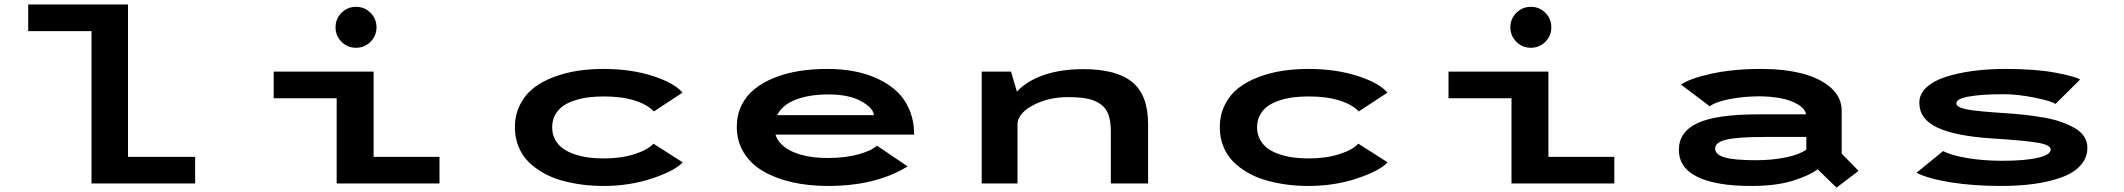

<svg xmlns="http://www.w3.org/2000/svg" viewBox="-20 -820 9490 858"><path d="M552 -119H852V0H389V-681H106V-800H552Z M1635.8 -633.2Q1609 -606.5 1571 -606.5Q1533 -606.5 1506.2 -633.2Q1479.5 -660 1479.5 -698Q1479.5 -736 1506.2 -762.8Q1533 -789.5 1571 -789.5Q1609 -789.5 1635.8 -762.8Q1662.5 -736 1662.5 -698Q1662.5 -660 1635.8 -633.2ZM1649.5 -119H1944V0H1484.5V-381H1203V-500H1649.5Z M3031 -94.5Q2995.5 -56.5 2894.8 -22.8Q2794 11 2677 11Q2627 11 2579.8 4.8Q2532.5 -1.5 2487.8 -14.2Q2443 -27 2405.8 -48.5Q2368.5 -70 2340.5 -98.2Q2312.5 -126.5 2296.8 -165.5Q2281 -204.5 2281 -251Q2281 -307 2303.8 -352Q2326.5 -397 2364.2 -426.5Q2402 -456 2453.8 -475.5Q2505.5 -495 2560.8 -503.5Q2616 -512 2677 -512Q2798.5 -512 2896 -480.8Q2993.5 -449.5 3030 -406L2902 -322Q2873 -353 2815.5 -371Q2758 -389 2678.5 -389Q2644 -389 2613.2 -385.5Q2582.5 -382 2551.2 -372.2Q2520 -362.5 2497.8 -347.5Q2475.5 -332.5 2461.5 -307.8Q2447.5 -283 2447.5 -251Q2447.5 -219.5 2461.5 -194.8Q2475.5 -170 2497.8 -154.8Q2520 -139.5 2551 -129.5Q2582 -119.5 2613.2 -115.8Q2644.5 -112 2678.5 -112Q2755 -112 2814.8 -131Q2874.5 -150 2900 -178Z M4036 -76.5Q3894.5 11 3680 11Q3594 11 3520.8 -5.5Q3447.5 -22 3391.8 -54Q3336 -86 3304.2 -137.2Q3272.5 -188.5 3272.5 -254Q3272.5 -306 3293.5 -349Q3314.5 -392 3351.8 -422Q3389 -452 3440.2 -472.5Q3491.5 -493 3550.8 -502.5Q3610 -512 3677 -512Q3740.5 -512 3796.8 -501.5Q3853 -491 3902.5 -468Q3952 -445 3988 -411.2Q4024 -377.5 4044.5 -328.2Q4065 -279 4065 -218.5H3445.5Q3461 -169 3523.2 -141.5Q3585.5 -114 3680 -114Q3756.5 -114 3815 -130Q3873.5 -146 3899 -169ZM3682 -398Q3597.5 -398 3536.8 -375Q3476 -352 3453 -305.5H3885.5Q3882.5 -337.5 3828.2 -367.8Q3774 -398 3682 -398Z M4367 0V-500H4498L4524.5 -410.5Q4568.5 -458.5 4644.8 -484.8Q4721 -511 4820.5 -511Q4969 -511 5039.8 -453.2Q5110.5 -395.5 5110.5 -265.5V0H4944V-233.5Q4944 -279 4932.8 -309Q4921.5 -339 4896.2 -356Q4871 -373 4837 -379.5Q4803 -386 4751.5 -386Q4668 -386 4601.2 -352.2Q4534.5 -318.5 4527 -271.5V0Z M6181 -94.5Q6145.5 -56.5 6044.8 -22.8Q5944 11 5827 11Q5777 11 5729.8 4.8Q5682.5 -1.5 5637.8 -14.2Q5593 -27 5555.8 -48.5Q5518.5 -70 5490.5 -98.2Q5462.5 -126.5 5446.8 -165.5Q5431 -204.5 5431 -251Q5431 -307 5453.8 -352Q5476.5 -397 5514.2 -426.5Q5552 -456 5603.8 -475.5Q5655.5 -495 5710.8 -503.5Q5766 -512 5827 -512Q5948.5 -512 6046 -480.8Q6143.5 -449.5 6180 -406L6052 -322Q6023 -353 5965.5 -371Q5908 -389 5828.5 -389Q5794 -389 5763.2 -385.5Q5732.5 -382 5701.2 -372.2Q5670 -362.5 5647.8 -347.5Q5625.5 -332.5 5611.5 -307.8Q5597.5 -283 5597.5 -251Q5597.5 -219.5 5611.5 -194.8Q5625.5 -170 5647.8 -154.8Q5670 -139.5 5701 -129.5Q5732 -119.5 5763.2 -115.8Q5794.5 -112 5828.5 -112Q5905 -112 5964.8 -131Q6024.5 -150 6050 -178Z M6885.8 -633.2Q6859 -606.5 6821 -606.5Q6783 -606.5 6756.2 -633.2Q6729.5 -660 6729.5 -698Q6729.5 -736 6756.2 -762.8Q6783 -789.5 6821 -789.5Q6859 -789.5 6885.8 -762.8Q6912.5 -736 6912.5 -698Q6912.5 -660 6885.8 -633.2ZM6899.5 -119H7194V0H6734.5V-381H6453V-500H6899.5Z M7850.5 -512Q7953 -512 8033 -491.5Q8113 -471 8161.5 -428.2Q8210 -385.5 8210 -325.5V-133.5L8285.5 -56.5L8187 18.5L8102.5 -63.5Q8062 -33.5 7988 -11.2Q7914 11 7805 11Q7649.5 11 7566 -29.2Q7482.5 -69.5 7482.5 -150.5Q7482.5 -231 7566.2 -270Q7650 -309 7837 -309H8051Q8045.5 -335.5 8013 -354.2Q7980.5 -373 7936.2 -381.2Q7892 -389.5 7841 -389.5Q7773 -389.5 7709.5 -377.2Q7646 -365 7620.5 -345L7492 -442Q7531.5 -469.5 7628.5 -490.8Q7725.5 -512 7850.5 -512ZM7825.5 -104Q7898.5 -104 7959.8 -116.5Q8021 -129 8052 -151.5V-208H7864.5Q7745 -208 7694.8 -196Q7644.5 -184 7644.5 -157Q7644.5 -128 7689.2 -116Q7734 -104 7825.5 -104Z M8923.5 11Q8798 11 8697 -5.2Q8596 -21.5 8544.5 -48L8663.5 -145Q8695 -127 8767.8 -114.2Q8840.5 -101.5 8927 -101.5Q9029.5 -101.5 9086.8 -115Q9144 -128.5 9144 -152Q9144 -172 9087.5 -182Q9031 -192 8880.5 -201.5Q8718.5 -212 8637.8 -249.8Q8557 -287.5 8557 -361Q8557 -400 8589.2 -429.8Q8621.5 -459.5 8676.8 -477Q8732 -494.5 8798.8 -503.2Q8865.5 -512 8941 -512Q9073 -512 9162 -495.8Q9251 -479.5 9275.5 -464.5L9165.5 -355.5Q9149 -368 9073.2 -383.5Q8997.5 -399 8932 -399Q8838.5 -399 8780.5 -389Q8722.5 -379 8722.5 -358.5Q8722.5 -340 8770 -331Q8817.5 -322 8945.5 -314Q8992 -311 9031.5 -306.5Q9071 -302 9114.2 -294.5Q9157.5 -287 9190.5 -275.2Q9223.5 -263.5 9251 -248Q9278.5 -232.5 9293.2 -210Q9308 -187.5 9308 -160.5Q9308 -115.5 9277.8 -81.5Q9247.5 -47.5 9193.5 -27.8Q9139.5 -8 9072 1.5Q9004.5 11 8923.5 11Z"/></svg>

Font: League Mono Extended SemiBold
Style: Regular
Weight: 600
Width: 9
Designer: Tyler Finck
Foundry: The League of Moveable Type / Tyler Finck
Version: Version 2.210